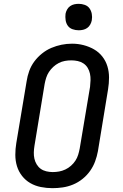

<svg xmlns="http://www.w3.org/2000/svg" viewBox="-20 -974 640 1002"><path d="M254 8Q223 8 193 2Q163 -4 138 -18.5Q113 -33 95 -56Q77 -79 68.5 -107Q60 -135 60 -166Q60 -197 65 -227L119 -550Q123 -577 132.5 -603.5Q142 -630 159 -653Q176 -676 199 -694.5Q222 -713 248 -724Q274 -735 301 -740.5Q328 -746 356 -746Q387 -746 416 -738.5Q445 -731 470.5 -716.5Q496 -702 514 -679Q532 -656 540.5 -628Q549 -600 549 -569.5Q549 -539 544 -508L491 -185Q486 -158 476.5 -132Q467 -106 450.5 -82.5Q434 -59 411 -40.5Q388 -22 361.5 -11Q335 0 307.5 4Q280 8 254 8ZM255 -76Q255 -76 255 -76Q255 -76 255 -76Q272 -76 288.5 -79Q305 -82 321 -89.5Q337 -97 350.5 -109Q364 -121 373.5 -135.5Q383 -150 388 -166.5Q393 -183 396 -199L450 -521Q452 -539 452.5 -556Q453 -573 449.5 -589.5Q446 -606 437.5 -620Q429 -634 415.5 -643Q402 -652 385.5 -655.5Q369 -659 352 -659Q335 -659 318.5 -656Q302 -653 286.5 -645Q271 -637 258 -625Q245 -613 235.5 -598.5Q226 -584 221 -568Q216 -552 213 -536L160 -214Q157 -196 156.5 -179Q156 -162 159.5 -146Q163 -130 171.5 -116Q180 -102 192.5 -93Q205 -84 221.5 -80Q238 -76 255 -76ZM391 -816Q374 -816 358.5 -821.5Q343 -827 334 -839.5Q325 -852 322.5 -868.5Q320 -885 322 -902Q324 -913 330 -924Q336 -935 346 -942Q356 -949 367.5 -951.5Q379 -954 391 -954Q407 -954 422.5 -948.5Q438 -943 447 -930.5Q456 -918 459 -901.5Q462 -885 459 -868Q457 -857 451 -846Q445 -835 435 -828Q425 -821 413.5 -818.5Q402 -816 391 -816Z"/></svg>

Font: Iosevka Etoile Medium Oblique
Style: Regular
Weight: 500
Italic angle: -9°
Designer: Belleve Invis
Foundry: Belleve Invis
Version: Version 15.5.2; ttfautohint (v1.8.4)